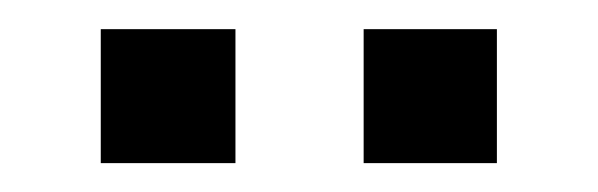

<svg xmlns="http://www.w3.org/2000/svg" viewBox="-20 -716 414 133"><path d="M49.8 -695.8H143.1V-603H49.8ZM231.9 -695.8H324.2V-603H231.9Z"/></svg>

Font: Sarala
Style: Regular
Weight: 400
Designer: Andres Torresi
Foundry: Huerta Tipografica
Version: Version 1.004;PS 001.003;hotconv 1.0.70;makeotf.lib2.5.58329